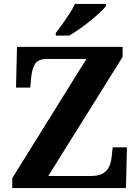

<svg xmlns="http://www.w3.org/2000/svg" viewBox="-20 -951 706 971"><path d="M42 0V-50L417 -653H220Q173 -653 157.5 -628Q142 -603 138 -562L133 -508H61L66 -714H600V-663L224 -61H440Q481 -61 503 -75.5Q525 -90 534 -113Q543 -136 545 -161L550 -206H622L617 0ZM262 -784Q277 -803 295.5 -829Q314 -855 331.5 -882Q349 -909 359 -931H516V-921Q507 -908 485.5 -888Q464 -868 437 -846Q410 -824 382 -804.5Q354 -785 330 -771H262Z"/></svg>

Font: Noto Serif Oriya
Style: Bold
Weight: 700
Designer: David Williams
Foundry: Google LLC, David Williams
Version: Version 1.051; ttfautohint (v1.8.4.7-5d5b)